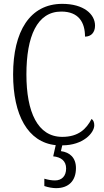

<svg xmlns="http://www.w3.org/2000/svg" viewBox="-20 -744 541 996"><path d="M271 232C336 232 374 194 374 128C374 74 342 46 296 40L303 10C412 10 469 -55 469 -94C469 -110 464 -121 455 -127C428 -75 387 -34 303 -34C175 -34 117 -163 117 -358C117 -555 172 -684 298 -684C389 -684 421 -627 421 -554C452 -554 473 -575 473 -611C473 -671 414 -724 303 -724C135 -724 48 -581 48 -358C48 -148 124 -6 269 9L256 67C297 71 323 91 323 130C323 170 300 192 265 192C249 192 230 189 210 183V221C230 228 253 232 271 232Z"/></svg>

Font: Noto Serif Hebrew Condensed Light
Style: Regular
Weight: 300
Width: 3
Designer: Monotype Design Team
Foundry: Monotype Imaging Inc.
Version: Version 2.004